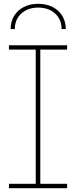

<svg xmlns="http://www.w3.org/2000/svg" viewBox="-20 -990 400 1010"><path d="M326 -837H304Q304 -887.5 270 -918.8Q236 -950 181 -950Q126.5 -950 92.2 -918.8Q58 -887.5 58 -837H36Q36 -876.5 54.2 -906.5Q72.5 -936.5 105.2 -953.2Q138 -970 181 -970Q224 -970 256.8 -953.2Q289.5 -936.5 307.8 -906.5Q326 -876.5 326 -837ZM27 -729V-752H333V-729H192V-23H333V0H27V-23H168V-729Z"/></svg>

Font: Hepta Slab ExtraLight ExtraLight
Style: Regular
Weight: 250
Version: Version 1.102